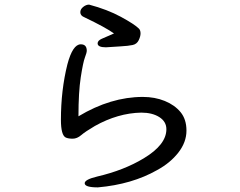

<svg xmlns="http://www.w3.org/2000/svg" viewBox="-20 -773 1040 832"><path d="M404 39Q347 39 347 21Q347 5 401 -8Q517 -35 603 -87Q701 -146 701 -213Q701 -246 670.5 -265.5Q640 -285 592 -285Q491 -283 391 -227Q350 -203 332 -187.5Q314 -172 295 -172Q276 -172 265 -177Q244 -187 244 -254Q244 -382 272 -494Q295 -581 330 -581Q356 -581 356 -553Q356 -545 348 -524Q340 -503 330 -438.5Q320 -374 320 -269Q460 -353 599 -353Q651 -353 694 -335.5Q737 -318 762.5 -287Q788 -256 788 -207Q788 -157 753 -112Q718 -67 661 -36Q552 26 404 39ZM439 -568Q403 -568 403 -585Q403 -597 421 -605Q439 -613 474 -628Q438 -654 346 -698Q328 -705 328 -720Q328 -733 340.5 -743Q353 -753 366 -753Q445 -732 504 -700Q563 -668 582 -649Q589 -642 589 -628Q589 -615 581 -598.5Q573 -582 555 -578Q537 -574 501.5 -572Q466 -570 439 -568Z"/></svg>

Font: LXGW WenKai Lite Medium
Style: Regular
Weight: 500
Designer: LXGW / Fontworks Inc.
Foundry: LXGW / Fontworks Inc.
Version: Version 1.511; March 25, 2025